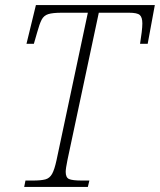

<svg xmlns="http://www.w3.org/2000/svg" viewBox="-20 -734 628 754"><path d="M75 0 80 -25H109Q141 -25 158 -29.5Q175 -34 184.5 -51Q194 -68 202 -105L325 -684H222Q187 -684 169.5 -678.5Q152 -673 143.5 -656.5Q135 -640 126 -607L113 -562H84L121 -714H588L560 -562H530Q534 -586 536.5 -607.5Q539 -629 539 -642Q539 -666 529 -675Q519 -684 487 -684H368L245 -106Q238 -72 238 -59Q238 -37 251 -31Q264 -25 302 -25H331L325 0Z"/></svg>

Font: Noto Serif SemiCondensed ExtraLight
Style: Italic
Weight: 200
Width: 4
Italic angle: -12°
Designer: Monotype Design Team
Foundry: Monotype Imaging Inc.
Version: Version 2.013